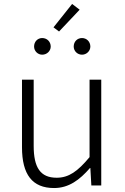

<svg xmlns="http://www.w3.org/2000/svg" viewBox="-20 -936 629 969"><path d="M253 13C327 13 382 -28 434 -88H436L441 0H491V-534H432V-143C372 -71 327 -39 266 -39C184 -39 150 -90 150 -200V-534H91V-193C91 -55 143 13 253 13ZM193 -660C217 -660 236 -679 236 -701C236 -726 217 -744 193 -744C170 -744 152 -726 152 -701C152 -679 170 -660 193 -660ZM278 -777 382 -887 344 -916 250 -798ZM394 -660C417 -660 436 -679 436 -701C436 -726 417 -744 394 -744C370 -744 352 -726 352 -701C352 -679 370 -660 394 -660Z"/></svg>

Font: Noto Sans TC Light
Style: Regular
Weight: 300
Designer: Ryoko NISHIZUKA 西塚涼子 (kana, bopomofo & ideographs); Paul D. Hunt (Latin, Greek & Cyrillic); Sandoll Communications 산돌커뮤니
Foundry: Adobe
Version: Version 2.004;hotconv 1.0.118;makeotfexe 2.5.65603